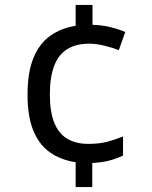

<svg xmlns="http://www.w3.org/2000/svg" viewBox="-20 -744 612 774"><path d="M353 -644Q391 -643 425.5 -634.5Q460 -626 485 -615L459 -542Q433 -552 400 -560Q367 -568 340 -568Q286 -568 250.5 -545.5Q215 -523 198 -477.5Q181 -432 181 -363Q181 -294 198.5 -250Q216 -206 250.5 -185Q285 -164 336 -164Q380 -164 412.5 -172.5Q445 -181 476 -194V-117Q449 -104 420 -96.5Q391 -89 352 -87V10H285V-90Q226 -99 182.5 -129Q139 -159 115 -216Q91 -273 91 -362Q91 -453 115 -511Q139 -569 183 -600Q227 -631 285 -640V-724H353Z"/></svg>

Font: Noto Sans Hebrew
Style: Regular
Weight: 400
Designer: Monotype Design Team
Foundry: Monotype Imaging Inc.
Version: Version 2.003;January 10, 2023;FontCreator 14.0.0.2877 64-bi